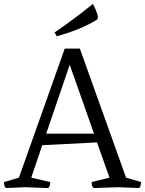

<svg xmlns="http://www.w3.org/2000/svg" viewBox="-33 -944 728 964"><path d="M124 -52 219 -30Q219 0 204 0Q201 0 93 -4L2 0Q-13 0 -13 -30L62 -52L292 -700H368L600 -52L675 -30Q675 0 660 0Q648 0 561 -4L442 0Q427 0 427 -30L517 -52L454 -229L179 -215ZM317 -619 199 -273H439ZM252 -762 241 -781Q338 -847 433 -924Q438 -918 448 -894Q458 -870 458 -859Q458 -848 453 -845Q378 -797 252 -762Z"/></svg>

Font: Mate
Style: Regular
Weight: 400
Designer: Eduardo Rodriguez Tunni
Foundry: Eduardo Rodriguez Tunni
Version: Version 1.002